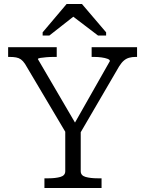

<svg xmlns="http://www.w3.org/2000/svg" viewBox="-20 -948 732 968"><path d="M309 -306 319 -267 106 -626Q96 -641 85.5 -648.5Q75 -656 61 -658.5Q47 -661 29 -661H21V-710H266V-661H251Q232 -661 214 -659.5Q196 -658 183.5 -656Q171 -654 171 -650L371 -308L345 -307L534 -640Q534 -647 522 -651.5Q510 -656 492 -658.5Q474 -661 455 -661H442V-710H671V-661H663Q646 -661 631.5 -657Q617 -653 605 -643Q593 -633 581 -614L378 -266L387 -306V-85Q387 -63 411.5 -56Q436 -49 474 -49H492V0H204V-49H223Q260 -49 284.5 -56Q309 -63 309 -85ZM393 -928H316L195 -785V-769H229L378 -886L323 -884L474 -769H515V-785Z"/></svg>

Font: Roboto Serif 20pt Light
Style: Regular
Weight: 300
Version: Version 1.008